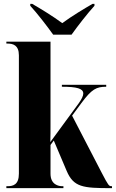

<svg xmlns="http://www.w3.org/2000/svg" viewBox="-20 -976 602 996"><path d="M256 -796H351C383 -841 435 -908 470 -946V-956H460C420 -933 350 -891 303 -856C256 -891 187 -933 147 -956H137V-946C172 -908 224 -841 256 -796ZM13 0H309V-10H303C284 -10 242 -18 242 -75V-224L259 -247L326 -89C362 -5 410 0 556 0H561V-10H559C545 -10 542 -14 508 -79L354 -376L402 -441C456 -514 480 -526 531 -526V-536H301V-526C378 -526 412 -517 412 -491C412 -479 404 -462 389 -441L241 -239C242 -270 242 -299 242 -328V-760H13V-750H19C47 -750 78 -742 78 -689V-75C78 -18 48 -10 19 -10H13Z"/></svg>

Font: Noto Serif Display ExtraCondensed Black
Style: Regular
Weight: 900
Width: 2
Designer: Monotype Design Team
Foundry: Monotype Imaging Inc.
Version: Version 2.009